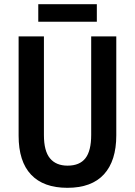

<svg xmlns="http://www.w3.org/2000/svg" viewBox="-20 -888 645 918"><path d="M536 -241Q536 -119 477 -54.5Q418 10 302 10Q188 10 128.5 -53Q69 -116 69 -239V-714H190V-242Q190 -166 219 -131Q248 -96 303 -96Q361 -96 388.5 -131.5Q416 -167 416 -243V-714H536ZM443 -868V-784H163V-868Z"/></svg>

Font: Noto Sans Thai Looped Condensed SemiBold
Style: Regular
Weight: 600
Width: 3
Designer: Sasikarn Vongin, Ben Mitchell
Foundry: The Fontpad Ltd
Version: Version 1.001; ttfautohint (v1.8.4.7-5d5b)